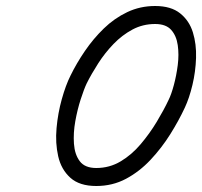

<svg xmlns="http://www.w3.org/2000/svg" viewBox="-20 -585 674 640"><path d="M596 -226Q596 -226 596 -226Q596 -226 596 -226Q576 -183 547.5 -137.5Q519 -92 482 -52.5Q445 -13 400 11Q355 35 301 35Q245 35 214.5 7.5Q184 -20 174 -64Q164 -108 168.5 -158Q173 -208 186 -254.5Q199 -301 215 -333Q215 -333 215 -333Q215 -333 215 -333Q215 -333 215 -333Q235 -374 263 -415Q291 -456 326 -490Q361 -524 404 -544.5Q447 -565 497 -565Q550 -565 580.5 -540.5Q611 -516 623 -477Q635 -438 633.5 -392Q632 -346 621.5 -302Q611 -258 596 -226ZM269 -307Q269 -307 269 -307Q269 -307 269 -307Q269 -307 269 -307Q269 -307 269 -307Q260 -288 249 -254Q238 -220 231 -181Q224 -142 226.5 -106Q229 -70 246 -47.5Q263 -25 301 -25Q345 -25 382 -47Q419 -69 449 -104.5Q479 -140 502.5 -179Q526 -218 542 -252Q542 -252 542 -252Q542 -252 542 -252Q551 -270 559.5 -301.5Q568 -333 572.5 -368Q577 -403 572.5 -434.5Q568 -466 550.5 -485.5Q533 -505 497 -505Q456 -505 421.5 -486.5Q387 -468 358.5 -438.5Q330 -409 307.5 -374Q285 -339 269 -307Z"/></svg>

Font: FRB American Cursive Guidelines
Style: Bold Italic
Weight: 700
Italic angle: -25°
Version: Version 2.0;Modular Font Editor K font №1